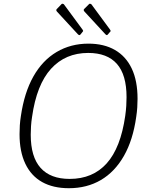

<svg xmlns="http://www.w3.org/2000/svg" viewBox="-20 -982 799 1012"><path d="M343 10Q260 10 202 -22.5Q144 -55 113.5 -119Q83 -183 83 -275Q83 -298 84.5 -321.5Q86 -345 90 -370Q108 -494 156 -579Q204 -664 278.5 -708Q353 -752 446 -752Q528 -752 586 -718.5Q644 -685 674.5 -620.5Q705 -556 705 -461Q705 -439 703.5 -415.5Q702 -392 698 -366Q681 -244 633 -160Q585 -76 511.5 -33Q438 10 343 10ZM347 -39Q469 -39 542.5 -121Q616 -203 640 -371Q644 -399 645.5 -423.5Q647 -448 647 -470Q647 -588 596 -645.5Q545 -703 445 -703Q325 -703 249 -619.5Q173 -536 149 -366Q145 -341 143.5 -317Q142 -293 142 -272Q142 -155 194 -97Q246 -39 347 -39ZM305 -961Q307 -963 311 -962Q315 -961 317 -959L415 -826Q417 -823 418 -820.5Q419 -818 416 -815L404 -800Q400 -796 397 -797Q394 -798 390 -802L282 -919Q273 -928 279 -934ZM450 -961Q452 -963 456 -962Q460 -961 462 -959L560 -826Q562 -823 563 -820Q564 -817 561 -815L548 -800Q545 -796 542 -797Q539 -798 535 -802L427 -919Q417 -929 424 -935Z"/></svg>

Font: Libre Franklin Thin ExtraLight
Style: Italic
Weight: 250
Italic angle: -8°
Version: Version 3.000